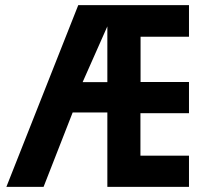

<svg xmlns="http://www.w3.org/2000/svg" viewBox="-20 -731 816 751"><path d="M399.9 -291V0H719.2V-122.1H529.3V-288.1H719.2V-410.2H529.8V-587.4H719.2V-710.9H286.1L4.9 0H150.4L264.2 -291ZM399.9 -627.9V-409.7H303.2Z"/></svg>

Font: Tuffy
Style: Bold
Weight: 700
Designer: Thatcher Ulrich, Karoly Barta, Michael Everson
Version: Version 001.270